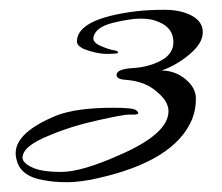

<svg xmlns="http://www.w3.org/2000/svg" viewBox="-20 -624 453 392"><path d="M310 -480Q337 -480 358.5 -462.5Q380 -445 380 -422.5Q380 -400 372 -380Q336 -295 179 -260Q144 -252 117 -252Q90 -252 70 -256Q19 -264 13 -302Q12 -306 12 -311Q12 -354 95 -388Q136 -404 211 -404Q252 -404 258 -399Q269 -390 252 -390Q251 -390 241.5 -390Q232 -390 178 -378Q124 -366 82 -348Q26 -326 26 -302Q26 -292 44 -283Q63 -273 105 -273Q147 -273 225 -308Q324 -351 324 -397Q324 -417 301 -436Q277 -458 237 -461Q218 -462 218 -471Q218 -483 251 -485Q284 -487 309 -500.5Q334 -514 334 -538Q334 -568 302 -580Q288 -586 267 -586Q246 -586 211 -577.5Q176 -569 171 -549Q168 -538 185 -530.5Q202 -523 212 -521.5Q222 -520 221 -516Q219 -514 198 -514Q177 -514 151 -524Q137 -531 137 -539Q137 -586 258 -601Q283 -604 316 -604Q349 -604 371.5 -592Q394 -580 394 -558Q394 -536 367.5 -513.5Q341 -491 310 -480Z"/></svg>

Font: Arizonia
Style: Regular
Weight: 400
Designer: Robert E. Leuschke
Foundry: Robert E. Leuschke
Version: Version 1.003